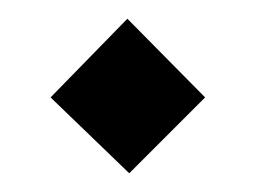

<svg xmlns="http://www.w3.org/2000/svg" viewBox="-20 -180 281 205"><path d="M118 5 34 -76 116 -160 199 -76Z"/></svg>

Font: Narnoor SemiBold
Style: Regular
Weight: 600
Designer: S. Sridhar Murthy
Foundry: SIL International
Version: Version 3.000